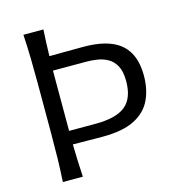

<svg xmlns="http://www.w3.org/2000/svg" viewBox="-110 -847 879 944"><g transform="rotate(-15 329.0 -375.0)"><path d="M188.7 -235V-541.8H357.2Q384.4 -541.8 413.4 -537.5Q442.4 -533.2 467.4 -519.1Q492.4 -505 507.8 -476.4Q523.2 -447.8 523.2 -399.3Q523.2 -311.7 475.6 -273.4Q428 -235 324.5 -235ZM94 0H195.8Q193.1 -42.9 191.6 -83.1Q190.1 -123.3 189.3 -165.9Q220.6 -165.8 262.9 -165.2Q305.1 -164.6 341 -164.6Q444.3 -164.6 504.2 -195.4Q564 -226.2 589.2 -280.1Q614.4 -333.9 614.4 -401.8Q614.4 -475.3 587 -522.7Q559.7 -570.1 504 -593.1Q448.3 -616.1 363 -616.1Q308.6 -616.1 265 -615.6Q221.4 -615.1 190.3 -614.9Q191.1 -648.4 192.3 -681.6Q193.4 -714.7 195.8 -749.5H94Q97.7 -686.5 99 -628.2Q100.3 -569.8 100.3 -499.4V-248Q100.3 -178.5 99 -120.6Q97.7 -62.6 94 0Z"/></g></svg>

Font: Pinar FD VF
Style: Regular
Weight: 300
Designer: Amin Abedi
Version: Version 2.000